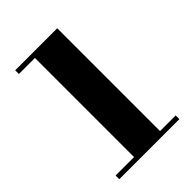

<svg xmlns="http://www.w3.org/2000/svg" viewBox="-217 -853 956 956"><g transform="rotate(-45 261.0 -375.0)"><path d="M180 -7.5V-724H67V-750H363V-7.5ZM50 0V-26H473V0Z"/></g></svg>

Font: Bodoni Moda 9pt ExtraBold
Style: Regular
Weight: 800
Designer: Owen Earl
Foundry: indestructible type
Version: Version 2.005